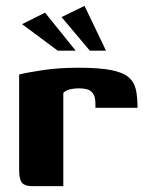

<svg xmlns="http://www.w3.org/2000/svg" viewBox="-20 -632 503 652"><path d="M195 0H87Q65 0 55 -11Q45 -22 45 -55V-379Q73 -386 126.5 -394Q180 -402 247 -402Q317 -402 357.5 -394Q398 -386 417 -369.5Q436 -353 441.5 -327.5Q447 -302 447 -266H304V-280Q304 -304 295.5 -315Q287 -326 275 -329Q263 -332 250 -332Q230 -332 215.5 -328Q201 -324 195 -316ZM176 -460 55 -550 133 -589 237 -460ZM285 -460 189 -574 267 -612 340 -460Z"/></svg>

Font: r_Genos
Style: Bold
Weight: 700
Designer: Robert E. Leuschke
Foundry: Robert E. Leuschke
Version: Version 2.000;June 29, 2024;FontCreator 14.0.0.2814 32-bit